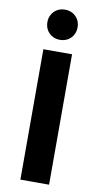

<svg xmlns="http://www.w3.org/2000/svg" viewBox="-101 -970 528 1015"><g transform="rotate(10 163.0 -463.0)"><path d="M240 0V-700H86V0ZM163 -764C210 -764 244 -798 244 -845C244 -892 210 -926 163 -926C116 -926 82 -892 82 -845C82 -798 116 -764 163 -764Z"/></g></svg>

Font: Montserrat-Alt1
Style: Bold
Weight: 700
Designer: Differentunic
Foundry: Differentunic
Version: Version 7.222